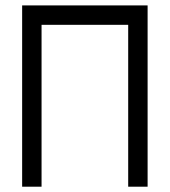

<svg xmlns="http://www.w3.org/2000/svg" viewBox="-20 -704 640 724"><path d="M63.5 0V-683.6H536.6V0H463.4V-610.4H136.7V0Z"/></svg>

Font: Anka/Coder
Style: Regular
Weight: 400
Monospace: yes
Version: Version 001.100